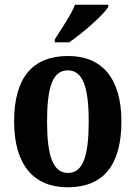

<svg xmlns="http://www.w3.org/2000/svg" viewBox="-20 -786 577 816"><path d="M213 -619V-606H274C331 -645 418 -721 440 -756V-766H299C281 -721 240 -662 213 -619ZM267 10C418 10 496 -82 496 -270C496 -457 410 -548 270 -548C119 -548 40 -457 40 -270C40 -82 126 10 267 10ZM269 -51C204 -51 180 -126 180 -270C180 -414 203 -487 268 -487C333 -487 357 -414 357 -270C357 -126 334 -51 269 -51Z"/></svg>

Font: Noto Serif Georgian Condensed Bold
Style: Regular
Weight: 700
Width: 3
Designer: Monotype Design Team, Akaki Razmadze
Foundry: Google LLC
Version: Version 2.003